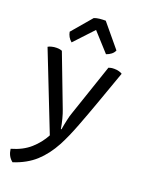

<svg xmlns="http://www.w3.org/2000/svg" viewBox="-178 -817 847 1139"><g transform="rotate(20 245.0 -247.5)"><path d="M253.9 -42Q249 -72.3 241.2 -102.5Q233.4 -132.8 224.6 -155.3Q183.6 -263.7 100.6 -480.5Q96.7 -482.4 87.9 -484.4Q79.1 -486.3 66.4 -486.3Q48.8 -486.3 35.2 -482.4Q21.5 -479.5 12.7 -473.6Q77.1 -310.5 205.1 15.6Q177.7 67.4 131.8 108.4Q85.9 149.4 13.7 169.9Q16.6 192.4 25.4 210Q35.2 228.5 51.8 241.2Q134.8 213.9 188.5 165Q242.2 116.2 283.2 40Q314.5 -19.5 345.7 -101.6Q377 -183.6 404.3 -259.8Q429.7 -331.1 480.5 -473.6Q471.7 -479.5 460 -482.4Q448.2 -486.3 429.7 -486.3Q416 -486.3 408.2 -484.4Q400.4 -482.4 394.5 -480.5Q358.4 -372.1 284.2 -155.3Q275.4 -131.8 269.5 -102.5Q262.7 -72.3 257.8 -42Q256.8 -42 253.9 -42ZM105.5 -602.5Q108.4 -585.9 116.2 -572.3Q124 -558.6 137.7 -546.9Q174.8 -586.9 249 -666Q275.4 -637.7 353.5 -550.8Q371.1 -556.6 384.8 -567.4Q398.4 -578.1 404.3 -592.8Q364.3 -640.6 284.2 -737.3Q265.6 -737.3 246.1 -735.4Q226.6 -733.4 211.9 -727.5Q176.8 -686.5 105.5 -602.5Z"/></g></svg>

Font: cl
Style: Regular
Weight: 400
Designer: Mitja Miklavcic
Version: Version 1.0